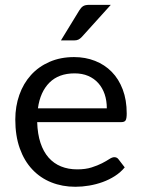

<svg xmlns="http://www.w3.org/2000/svg" viewBox="-20 -744 568 772"><path d="M409.5 -308.5Q409.5 -339.5 400.8 -365.2Q392 -391 375.2 -409.8Q358.5 -428.5 334.5 -438.8Q310.5 -449 280 -449Q216 -449 178.8 -411.8Q141.5 -374.5 132.5 -308.5ZM481.5 -71Q465 -51 442 -36.2Q419 -21.5 392.8 -12Q366.5 -2.5 338.5 2.2Q310.5 7 283 7Q230.5 7 186.2 -10.8Q142 -28.5 109.8 -62.8Q77.5 -97 59.5 -147.5Q41.5 -198 41.5 -263.5Q41.5 -316.5 57.8 -362.5Q74 -408.5 104.5 -442.2Q135 -476 179 -495.2Q223 -514.5 278 -514.5Q323.5 -514.5 362.2 -499.2Q401 -484 429.2 -455.2Q457.5 -426.5 473.5 -384.2Q489.5 -342 489.5 -288Q489.5 -267 485 -260Q480.5 -253 468 -253H129.5Q131 -205 142.8 -169.5Q154.5 -134 175.5 -110.2Q196.5 -86.5 225.5 -74.8Q254.5 -63 290.5 -63Q324 -63 348.2 -70.8Q372.5 -78.5 390 -87.5Q407.5 -96.5 419.2 -104.2Q431 -112 439.5 -112Q450.5 -112 456.5 -103.5ZM425.5 -724.5 309 -595.5Q302 -588 295.2 -584.8Q288.5 -581.5 278 -581.5H225L299 -702.5Q306 -714 314.2 -719.2Q322.5 -724.5 338.5 -724.5Z"/></svg>

Font: Lato-Regular
Style: Regular
Weight: 400
Designer: Lukasz Dziedzic with Adam Twardoch and Botio Nikoltchev
Foundry: tyPoland Lukasz Dziedzic
Version: Version 2.015; 2015-08-06; http://www.latofonts.com/